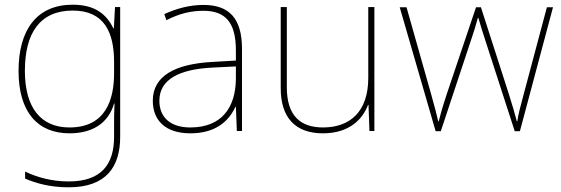

<svg xmlns="http://www.w3.org/2000/svg" viewBox="-20 -651 2392 818"><path d="M290 -631C136 -631 59 -523 59 -349C59 -174 140 -83 276 -83C375 -83 442 -127 466 -210H468C466 -171 466 -149 466 -110V-68C466 47 414 122 273 122C198 122 135 103 87 80V110C135 130 192 147 273 147C433 147 492 59 492 -68V-621H470L465 -530H463C435 -588 387 -631 290 -631ZM290 -606C425 -606 466 -512 466 -387V-339C466 -229 432 -108 276 -108C154 -108 86 -192 86 -349C86 -510 150 -606 290 -606Z M847 -630C788 -630 733 -615 680 -591L689 -565C746 -594 794 -605 847 -605C940 -605 985 -556 985 -436V-393L882 -387C725 -378 631 -327 631 -222C631 -138 685 -83 791 -83C899 -83 955 -135 983 -196H985L989 -93H1011V-443C1011 -573 956 -630 847 -630ZM884 -363 985 -368V-313C983 -192 924 -108 791 -108C706 -108 659 -151 659 -222C659 -315 748 -356 884 -363Z M1575 -621H1549V-319C1549 -175 1471 -108 1356 -108C1257 -108 1202 -161 1202 -279V-621H1176V-275C1176 -150 1238 -83 1356 -83C1468 -83 1525 -143 1548 -204H1550L1554 -93H1575Z M2047 -481 2173 -92H2195L2336 -620H2310L2211 -249C2196 -192 2188 -165 2184 -134H2182C2174 -165 2164 -199 2148 -250L2029 -620H2008L1883 -249C1863 -188 1857 -165 1849 -134H1847C1840 -165 1834 -188 1817 -249L1712 -620H1683L1836 -92H1858L1987 -481C1998 -513 2006 -539 2016 -575H2018C2028 -539 2036 -516 2047 -481Z"/></svg>

Font: Noto Sans Kannada UI Thin
Style: Regular
Weight: 100
Designer: Jelle Bosma - Monotype Design Team
Foundry: Monotype Imaging Inc.
Version: Version 2.005